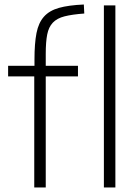

<svg xmlns="http://www.w3.org/2000/svg" viewBox="-20 -832 618 852"><path d="M132 -493H16V-540H133V-568Q133 -640 142 -685.5Q151 -731 175 -758Q199 -785 241.5 -797Q284 -809 352 -812L354 -772Q300 -768 266.5 -759.5Q233 -751 214.5 -731.5Q196 -712 189.5 -679Q183 -646 183 -593V-540H326V-493H183V0H132ZM441 -808H492V0H441Z"/></svg>

Font: Encode Sans Normal
Style: ExtraLight
Weight: 200
Designer: Pablo Impallari, Andres Torresi
Foundry: Pablo Impallari, Andres Torresi
Version: Version 1.000; ttfautohint (v1.00) -l 8 -r 50 -G 200 -x 14 -